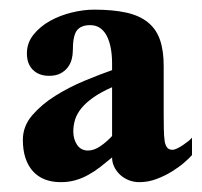

<svg xmlns="http://www.w3.org/2000/svg" viewBox="-20 -367 414 394"><path d="M374 -48.8Q369.1 -43 358.4 -33.7Q347.7 -24.4 333.3 -15.4Q318.8 -6.3 301.5 0.2Q284.2 6.8 266.1 6.8Q254.4 6.8 244.1 2.7Q233.9 -1.5 226.3 -8.5Q218.8 -15.6 214.4 -24.7Q210 -33.7 210 -43.9Q197.8 -33.7 185.8 -24.4Q173.8 -15.1 161.1 -8.1Q148.4 -1 134.5 2.9Q120.6 6.8 105 6.8Q67.4 6.8 47.1 -16.1Q26.9 -39.1 26.9 -80.1Q26.9 -107.9 46.1 -130.4Q65.4 -152.8 93.5 -170.4Q121.6 -188 153.3 -201.2Q185.1 -214.4 210 -223.1V-236.8Q210 -253.9 207.3 -268.3Q204.6 -282.7 199.2 -293.2Q193.8 -303.7 185.3 -309.6Q176.8 -315.4 165 -315.4Q146 -315.4 137.7 -304.4Q129.4 -293.5 129.4 -262.2Q129.4 -253.9 127 -244.9Q124.5 -235.8 118.9 -228.5Q113.3 -221.2 104 -216.3Q94.7 -211.4 80.6 -211.4Q60.1 -211.4 47.6 -223.6Q35.2 -235.8 35.2 -257.3Q35.2 -278.8 48.6 -295.7Q62 -312.5 82.5 -324Q103 -335.4 127.2 -341.3Q151.4 -347.2 172.9 -347.2Q211.9 -347.2 239.3 -341.1Q266.6 -335 283.7 -321Q300.8 -307.1 308.3 -285.2Q315.9 -263.2 315.9 -231.9V-131.8Q315.9 -117.7 316.2 -102.5Q316.4 -87.4 317.9 -77.6Q318.8 -70.8 322.3 -65.2Q325.7 -59.6 334 -59.6Q337.9 -59.6 343.8 -62.5Q349.6 -65.4 355.5 -69.3Q361.3 -73.2 366.5 -77.4Q371.6 -81.5 374 -84.5ZM210 -188Q186.5 -177.7 171.1 -166.7Q155.8 -155.8 146.7 -144.5Q137.7 -133.3 134 -121.3Q130.4 -109.4 130.4 -97.2Q130.4 -81.5 138.2 -69.8Q146 -58.1 160.6 -58.1Q172.9 -58.1 185.8 -66.9Q198.7 -75.7 210 -87.9Z"/></svg>

Font: Scheherazade
Style: Bold
Weight: 700
Version: Version 2.100 (build 932/914)